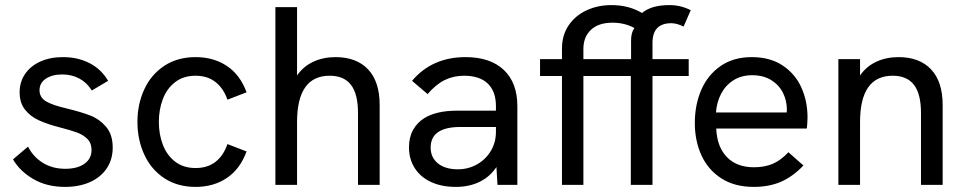

<svg xmlns="http://www.w3.org/2000/svg" viewBox="-20 -725 3783 753"><path d="M31 -100 90 -150Q109.5 -110.5 147.5 -86.8Q185.5 -63 236 -63Q283.5 -63 311.2 -82.8Q339 -102.5 339 -137Q339 -163.5 323 -179.8Q307 -196 282.8 -205Q258.5 -214 216 -225Q167 -237.5 133.2 -252.8Q99.5 -268 78.2 -294.8Q57 -321.5 57 -363Q57 -404 78.5 -435.2Q100 -466.5 138.5 -483.8Q177 -501 227 -501Q285.5 -501 331.5 -477.2Q377.5 -453.5 404 -408L340 -370Q322 -400 292 -416.5Q262 -433 224 -433Q185 -433 160 -416.5Q135 -400 135 -371Q135 -343.5 159.5 -328.2Q184 -313 240 -300Q298 -286 334 -272Q370 -258 396 -227.8Q422 -197.5 422 -146Q422 -100 398.8 -65Q375.5 -30 333.2 -11Q291 8 235 8Q163.5 8 110.8 -22.8Q58 -53.5 31 -100Z M519 -247Q519 -316.5 545.8 -374.5Q572.5 -432.5 624.2 -466.8Q676 -501 747 -501Q818 -501 870 -466.2Q922 -431.5 947 -363L872 -334Q857 -378 825.5 -403Q794 -428 747 -428Q699.5 -428 667 -403Q634.5 -378 618.8 -336.8Q603 -295.5 603 -247Q603 -198 618.8 -157Q634.5 -116 667 -91Q699.5 -66 747 -66Q794.5 -66 825.8 -90.8Q857 -115.5 872 -160L947 -131Q922 -62.5 870 -27.2Q818 8 747 8Q676 8 624.2 -26.2Q572.5 -60.5 545.8 -118.8Q519 -177 519 -247Z M1060 -697H1145V-429Q1169.5 -464.5 1208.5 -482.8Q1247.5 -501 1296 -501Q1378 -501 1423.5 -453Q1469 -405 1469 -313V0H1384V-282Q1384 -356.5 1356.5 -392.2Q1329 -428 1273 -428Q1145 -428 1145 -246V0H1060Z M1927 -70Q1901.5 -31.5 1860.8 -11.8Q1820 8 1768 8Q1712 8 1670.5 -11.2Q1629 -30.5 1606.5 -65.8Q1584 -101 1584 -147Q1584 -186.5 1599.8 -215Q1615.5 -243.5 1643 -261Q1690.5 -291 1773 -291H1925V-309Q1925 -366.5 1893 -397.2Q1861 -428 1800 -428Q1758.5 -428 1724 -411Q1689.5 -394 1657 -356L1596 -408Q1674.5 -501 1806 -501Q1902.5 -501 1955.8 -450.8Q2009 -400.5 2009 -309V0H1931ZM1776 -61Q1816 -61 1850.2 -80Q1884.5 -99 1904.8 -132.8Q1925 -166.5 1925 -208V-227H1785Q1726.5 -227 1697 -206Q1669 -186 1669 -146Q1669 -107 1697.8 -84Q1726.5 -61 1776 -61Z M2184 -427H2098V-493H2184V-535Q2184 -586.5 2209.8 -625Q2235.5 -663.5 2279.8 -684.2Q2324 -705 2378 -705Q2446 -705 2498 -674Q2534.5 -705 2605 -705Q2628 -705 2648 -700.2Q2668 -695.5 2689 -685L2661 -621Q2633.5 -634 2613 -634Q2539 -634 2539 -557V-493H2681V-427H2539V0H2454V-427H2268V0H2184ZM2455 -493V-566Q2455 -597.5 2468 -615Q2430.5 -636 2382 -636Q2327.5 -636 2297.8 -608.2Q2268 -580.5 2268 -533V-493Z M2705 -243Q2705 -313.5 2730.2 -372.2Q2755.5 -431 2806 -466Q2856.5 -501 2928 -501Q3000.5 -501 3049.8 -468Q3099 -435 3123 -381.5Q3147 -328 3147 -265Q3147 -257.5 3146.2 -244Q3145.5 -230.5 3144 -221H2789Q2792 -149 2830.8 -109Q2869.5 -69 2937 -69Q2979.5 -69 3011.5 -83Q3043.5 -97 3072 -128L3131 -76Q3089.5 -32.5 3043 -12.2Q2996.5 8 2936 8Q2861 8 2809 -25.5Q2757 -59 2731 -115.8Q2705 -172.5 2705 -243ZM3065.5 -284 3066 -296Q3066 -330 3050.8 -360.8Q3035.5 -391.5 3004.8 -410.8Q2974 -430 2930 -430Q2888 -430 2857 -410.5Q2826 -391 2808.5 -358Q2791 -325 2788 -284Z M3268 -493H3353V-429Q3377.5 -464.5 3416.5 -482.8Q3455.5 -501 3504 -501Q3586 -501 3631.5 -453Q3677 -405 3677 -313V0H3592V-282Q3592 -356.5 3564.5 -392.2Q3537 -428 3481 -428Q3353 -428 3353 -246V0H3268Z"/></svg>

Font: HK Grotesk
Style: Regular
Weight: 400
Designer: Alfredo Marco Pradil
Foundry: Hanken Design Co.
Version: Version 3.001